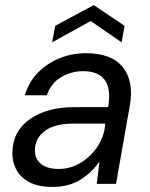

<svg xmlns="http://www.w3.org/2000/svg" viewBox="-20 -726 592 758"><path d="M187 12Q130 12 94.5 -7.5Q59 -27 43 -59Q27 -91 29 -129Q32 -210 99 -256.5Q166 -303 274 -303H407Q431 -445 308 -445Q260 -445 220.5 -421Q181 -397 165 -350H78Q94 -403 130.5 -440Q167 -477 216 -496.5Q265 -516 319 -516Q421 -516 465 -460.5Q509 -405 493 -312L438 0H362L373 -89Q345 -47 299 -17.5Q253 12 187 12ZM211 -59Q259 -59 299.5 -84Q340 -109 366 -149Q392 -189 395 -234V-238H270Q198 -238 159 -210.5Q120 -183 118 -137Q116 -101 140.5 -80Q165 -59 211 -59ZM186 -559 198 -624 350 -706 472 -624 460 -559 338 -643Z"/></svg>

Font: DM Sans Italic
Style: Regular
Weight: 400
Italic angle: -10°
Designer: Colophon Foundry, Jonny Pinhorn
Foundry: Colophon Foundry
Version: Version 4.004; ttfautohint (v1.8.4.7-5d5b)